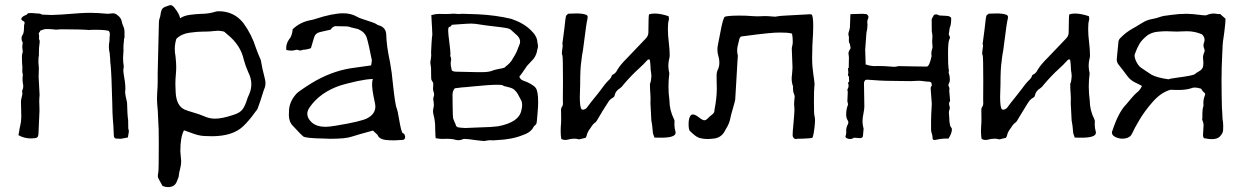

<svg xmlns="http://www.w3.org/2000/svg" viewBox="-20 -558 5019 774"><path d="M467.3 1.5 446.3 0.5Q439 -2.9 439 -9.8Q437 -59.1 435.1 -75.2Q433.1 -99.6 432.6 -141.6Q429.7 -260.3 425.8 -297.4Q424.3 -306.6 424.3 -314.5Q424.3 -325.7 422.4 -337.4Q422.9 -338.9 422.9 -340.8Q422.9 -342.8 421.9 -344.7Q418.9 -357.4 418.9 -370.1Q418.9 -381.3 421.4 -393.1Q421.4 -406.2 422.9 -419.4Q422.9 -428.2 419.4 -432.1Q413.6 -438 359.4 -438Q346.7 -438 340.3 -437Q305.7 -439.9 226.1 -439.9Q213.9 -438.5 206.5 -438.5Q200.2 -438.5 197.3 -439.5Q182.6 -440.9 167.5 -440.9Q157.2 -440.9 142.6 -434.6L141.1 -430.7Q136.2 -426.3 136.2 -420.9Q136.2 -418.9 137 -417.5Q137.7 -416 137.7 -413.6L137.2 -400.9Q140.1 -396 140.1 -390.6Q140.1 -385.7 139.2 -381.3Q136.7 -369.1 136.7 -338.9L137.2 -336.9Q134.8 -329.1 134.8 -307.1Q136.2 -292 136.7 -282.7Q136.7 -266.1 135.7 -247.6Q137.2 -211.9 139.6 -175.3Q138.2 -162.1 138.2 -148.4Q138.2 -140.6 138.7 -133.3L139.2 -111.8L135.3 -23.9Q135.3 -7.8 129.6 -3.9Q124 0 104 0Q77.6 0 54.2 -13.2L56.6 -24.4Q59.1 -42.5 62.3 -55.2Q65.4 -67.9 65.4 -80.1Q65.4 -85.4 65.9 -87.9L64.5 -147.5Q64.5 -154.3 66.4 -161.6Q67.4 -165.5 67.9 -168.5Q68.4 -171.4 69.3 -174.3Q70.3 -177.2 70.3 -180.2Q70.3 -184.1 69.6 -186.3Q68.8 -188.5 68.8 -190.4Q73.7 -200.7 73.7 -210.9Q73.7 -216.3 72.3 -221.7Q70.8 -229.5 70.8 -241.2Q70.8 -249.5 71.5 -251.7Q72.3 -253.9 72.3 -256.8Q69.8 -264.2 69.8 -273.4Q70.3 -278.3 70.3 -286.1Q68.4 -304.2 68.4 -330.1Q68.4 -336.9 70.3 -343.8Q71.8 -347.2 71.8 -351.1Q71.8 -354.5 70.8 -358.4Q69.8 -362.3 69.8 -366.7Q69.8 -376.5 71.8 -386.2Q66.9 -393.6 66.9 -403.8Q66.9 -412.6 72.3 -418.9Q76.7 -428.2 76.7 -445.3Q76.7 -453.1 77.1 -457Q79.1 -461.9 79.1 -465.8Q79.1 -470.7 74.7 -472.7Q73.2 -472.7 72.3 -474.1Q65.9 -476.6 65.9 -481.9Q65.9 -485.4 69.3 -488.3Q75.2 -494.6 81.5 -496.1Q87.9 -497.6 90.8 -502.4Q90.8 -505.4 104 -505.4Q115.2 -505.4 125 -503.9Q140.6 -503.9 144 -501.7Q147.5 -499.5 151.4 -499L188.5 -497.6Q212.4 -497.6 302.2 -504.9Q323.7 -506.3 345.2 -506.3Q370.1 -506.3 415 -502.4Q419.9 -502.4 435.5 -504.4Q444.8 -504.4 452.6 -497.6Q468.3 -486.8 471.2 -470.2Q472.7 -461.9 476.1 -454.6Q481.9 -441.9 481.9 -429.7V-406.2Q480 -403.3 480 -399.7Q480 -396 479.5 -392.1Q477.5 -376.5 477.5 -362.3L478 -356.9Q476.1 -333.5 476.1 -324.2Q476.1 -307.6 479 -290Q479 -285.2 478 -282Q477.1 -278.8 477.1 -273.4Q477.1 -266.6 483.4 -229.5Q485.4 -214.4 485.4 -198.2Q485.4 -191.4 484.4 -185.5Q484.4 -177.7 492.2 -144.5Q493.2 -94.7 496.6 -73.7L497.1 -40Q499.5 -32.2 499.5 -28.3Q499.5 -26.4 495.6 -3.9Z M656.7 196.3Q646.5 196.3 636.2 191.9Q633.8 190.9 633.8 189.9L634.8 190.9Q628.4 179.2 624 171.4Q619.6 163.6 617.9 159.4Q616.2 155.3 616.2 151.9Q616.2 146 618.2 137.2Q620.1 128.4 620.1 18.6Q620.1 -19.5 619.6 -37.6L618.2 -64Q617.7 -86.9 616.2 -109.9Q612.8 -144 612.8 -159.7Q612.8 -172.9 613.8 -186.5Q615.7 -208 615.7 -229.5V-263.7L620.6 -467.3Q620.6 -478 624 -485.8Q626 -490.2 627.4 -501Q629.9 -519 636.5 -524.9Q643.1 -530.8 657.7 -534.7Q662.1 -535.6 667 -537.6Q673.8 -537.6 682.6 -527.8Q703.6 -501.5 706.1 -484.4Q721.2 -494.6 743.2 -497.8Q765.1 -501 787.6 -502Q821.8 -502.4 844.7 -509.8Q853 -512.7 861.8 -512.7Q923.3 -512.7 961.4 -464.8Q995.6 -417 1011.7 -364.7Q1020 -341.3 1031.2 -316.4Q1037.1 -281.2 1046.9 -244.1Q1049.3 -234.9 1050.3 -225.1Q1050.3 -213.9 1047.9 -206.5Q1045.4 -199.2 1042.5 -191.9Q1030.3 -150.9 1017.6 -117.7Q1013.7 -113.3 1010.3 -108.4Q985.4 -72.8 959.5 -48.3Q917.5 -8.8 833.5 -8.8Q826.7 -8.8 803.2 -9.8Q779.8 -10.7 750.5 -22.5L721.7 -32.7Q707 -6.3 707 52.2Q710.4 86.4 710.4 91.8Q710.4 106 706.1 122.8Q701.7 139.6 701.7 142.6Q701.2 149.4 700.2 154.8Q696.3 166 692.9 173.3Q684.6 196.3 656.7 196.3ZM846.7 -79.6Q875 -79.6 920.4 -94.7Q947.8 -103 958.3 -117.9Q968.8 -132.8 977.1 -160.2Q977.1 -162.1 984.4 -177.7Q993.2 -197.8 993.2 -218.8Q993.2 -242.7 980.5 -267.6Q969.2 -293.5 962.9 -316.9Q950.2 -376 897 -418.9L883.3 -430.7Q868.2 -434.1 857.9 -434.1Q848.1 -433.6 839.4 -432.6Q825.2 -430.7 808.6 -430.7H803.2Q775.4 -430.7 743.2 -426Q710.9 -421.4 690.9 -401.4Q684.6 -380.9 684.6 -359.9Q684.6 -345.7 687.5 -331.1Q690.4 -304.2 690.4 -288.6Q690.4 -275.9 689 -258.8Q687 -238.8 687 -218.8Q687 -204.6 688 -190.4Q689.5 -133.3 723.1 -116.7Q735.8 -111.3 757.8 -105Q785.2 -97.2 801.8 -89.8Q823.7 -79.6 846.7 -79.6Z M1294.4 -46.9Q1306.6 -46.9 1333.5 -51.3Q1438 -68.4 1461.9 -82Q1493.2 -99.1 1493.2 -128.9Q1493.2 -137.2 1488.8 -155.3Q1480 -196.8 1480 -216.8Q1480 -230.5 1482.9 -239.7Q1457.5 -238.8 1420.4 -231Q1373 -220.2 1351.6 -213.4Q1269.5 -185.5 1228 -125Q1218.8 -111.8 1218.8 -99.1Q1218.8 -80.6 1237.3 -64Q1257.8 -46.9 1289.6 -46.9ZM1570.3 7.8Q1545.9 7.8 1532.7 5.9Q1507.8 2 1502 -14.2L1483.4 -31.7Q1417.5 -13.7 1398.4 -7.3Q1374 1.5 1311 1.5Q1296.4 1.5 1286.1 0.5Q1214.8 -0.5 1202.6 -7.8Q1197.3 -11.2 1160.6 -50.8Q1144.5 -66.9 1144.5 -94.7L1145 -108.9Q1145 -148.4 1177.2 -182.6Q1183.1 -188 1206.1 -203.6Q1226.6 -216.3 1233.4 -221.2Q1312 -269.5 1393.1 -282.7L1476.1 -294.4Q1479 -310.1 1479 -315.4Q1466.3 -380.4 1458.7 -405Q1451.2 -429.7 1421.4 -441.4L1399.9 -446.3Q1386.2 -451.7 1373.5 -451.7L1331.1 -452.6Q1318.8 -449.2 1314 -439.5Q1313.5 -438 1305.4 -436.8Q1297.4 -435.5 1288.1 -432.9Q1278.8 -430.2 1270 -428.7Q1250.5 -424.3 1245.6 -405.3L1233.4 -363.8Q1215.3 -357.4 1201.7 -357.4Q1195.3 -354.5 1189.9 -354.5Q1185.5 -354.5 1181.6 -356.4Q1180.7 -357.4 1177.7 -357.4Q1175.8 -357.4 1173.3 -356.9Q1170.9 -356.4 1168.2 -356Q1165.5 -355.5 1164.1 -354.7Q1162.6 -354 1155.3 -354Q1145.5 -354 1134.3 -356.4L1133.8 -366.2Q1133.8 -385.7 1151.4 -407.7Q1158.7 -422.9 1159.7 -439.9Q1189.9 -469.7 1235.8 -477.5Q1242.2 -478.5 1252 -481.9Q1321.3 -504.4 1363.3 -504.4Q1395 -504.4 1418 -491.2Q1424.3 -487.3 1436.5 -482.9Q1490.2 -465.8 1495.8 -461.7Q1501.5 -457.5 1505.9 -456.1Q1536.1 -448.2 1537.1 -418Q1538.1 -372.6 1552.2 -307.6Q1560.1 -265.1 1564 -219.2Q1573.2 -132.8 1579.6 -120.6Q1582.5 -114.3 1588.4 -79.6Q1598.1 -21 1604.5 -20.8Q1610.8 -20.5 1613.3 -6.8Q1613.3 4.9 1604 5.9Q1585 7.3 1570.3 7.8Z M1933.6 10.3H1931.6Q1924.3 10.3 1896.5 6.8Q1865.7 2 1853.5 2Q1849.6 2 1848.1 2.4Q1836.9 7.3 1829.1 7.3Q1819.3 7.3 1807.6 3.4Q1795.9 1.5 1782.7 1.5L1760.3 2Q1749 1.5 1736.3 -1Q1735.8 -2.9 1735.4 -10.7Q1734.4 -30.8 1734.4 -37.1V-42Q1734.4 -70.3 1728 -93.8Q1725.6 -102.1 1725.6 -110.4Q1725.6 -115.7 1726.6 -120.1Q1729 -126.5 1729 -135.7Q1729 -141.6 1728 -148.9Q1726.6 -153.8 1726.6 -157.7Q1726.6 -164.6 1728.5 -169.4Q1730 -172.9 1730 -176.8Q1730 -183.1 1727.1 -190.4Q1725.6 -195.3 1725.6 -202.6Q1725.6 -204.6 1726.1 -207.3Q1726.6 -210 1726.6 -221.7Q1726.1 -225.6 1722.2 -230.7Q1718.3 -235.8 1718.3 -241.2L1717.8 -266.6V-277.3Q1717.8 -287.1 1716.3 -294.2Q1714.8 -301.3 1714.8 -307.6Q1717.8 -324.7 1718.3 -333.5L1717.8 -347.7Q1717.8 -355.5 1719.7 -384.8L1722.2 -418.9L1723.1 -407.2V-412.1Q1723.1 -421.4 1721.7 -444.3Q1719.7 -477.1 1719.5 -483.4Q1719.2 -489.7 1718.8 -497.1L1720.7 -497.6Q1735.8 -502 1752.4 -502Q1764.6 -502 1767.6 -501.5Q1794.4 -501.5 1800.8 -502.4L1807.1 -502.9Q1811.5 -502.9 1815.9 -502.4Q1822.3 -501.5 1828.6 -501.5L1844.2 -502.4L1904.8 -500.5Q1978 -497.1 2041.5 -481.9Q2091.8 -464.8 2121.1 -435.1Q2145.5 -412.1 2146.5 -386.7Q2147 -382.8 2147.9 -379.2Q2148.9 -375.5 2148.9 -372.6Q2148.9 -368.2 2145.5 -355.5Q2143.1 -337.4 2130.9 -320.8L2105 -293Q2080.6 -256.8 2073.7 -249Q2074.2 -245.1 2078.9 -239.7Q2083.5 -234.4 2092.3 -231.9Q2105 -228 2119.6 -219.5Q2134.3 -210.9 2139.2 -204.1Q2149.4 -191.4 2149.4 -146.5Q2149.4 -129.9 2147.5 -107.9L2144.5 -72.8Q2144.5 -68.4 2143.1 -62Q2141.6 -55.7 2131.8 -48.3Q2122.1 -25.4 2089.4 -14.2Q2044.9 4.4 1982.4 6.8L1968.8 7.8Q1965.8 7.8 1964.1 7.6Q1962.4 7.3 1953.1 7.3Q1948.7 7.3 1933.6 10.3ZM1856 -42Q1888.2 -43.5 1913.6 -44.4Q1962.4 -45.4 1987.3 -48.8Q2071.3 -64.5 2081.5 -111.8Q2085 -125.5 2085 -134.8L2084 -144Q2084 -147.5 2080.6 -154.3L2080.1 -155.3Q2077.1 -159.7 2074.2 -166Q2061.5 -194.3 2043.9 -202.1Q2038.1 -204.6 2026.4 -207.5Q2007.8 -211.4 2007.8 -213.4L2008.3 -213.9Q2001.5 -216.3 1983.9 -216.3Q1952.1 -216.3 1875 -208.5L1860.8 -207Q1845.7 -206.5 1813.5 -202.1L1812.5 -200.7Q1805.2 -192.4 1804.2 -178.2L1804.7 -131.8Q1805.2 -86.4 1806.6 -81.1Q1807.6 -77.1 1812 -67.4Q1817.9 -54.7 1817.9 -52.7Q1817.9 -48.8 1825.7 -44.9Q1837.9 -42.5 1856 -42ZM1907.7 -267.1H1922.4Q1952.1 -267.1 1966.8 -273.9Q1978.5 -277.8 1992.2 -280.3Q2016.1 -284.2 2017.6 -288.6Q2018.6 -291.5 2025.4 -294.9L2025.9 -295.9Q2040.5 -308.1 2047.4 -322.3Q2049.8 -326.7 2053.7 -332.5Q2063 -347.2 2072.8 -375Q2076.7 -382.3 2076.7 -390.1Q2076.7 -402.3 2065.9 -414.1L2041 -436.5Q2036.1 -442.4 2019.5 -445.3Q2002.9 -448.2 1975.1 -451.2Q1942.9 -454.6 1896.5 -461.9Q1888.2 -462.9 1879.9 -462.9Q1867.7 -462.9 1833.5 -460.4Q1816.4 -459.5 1800.8 -458Q1799.3 -451.7 1794.4 -450.7Q1792.5 -450.2 1790.5 -449.2Q1786.6 -446.3 1786.6 -436Q1786.6 -422.9 1792 -382.3Q1795.9 -350.6 1795.9 -339.8Q1795.9 -336.4 1794.9 -333Q1794.9 -331.5 1796.4 -329.1Q1798.8 -325.7 1798.8 -317.4Q1796.9 -309.6 1796.9 -301.8Q1796.9 -293.9 1798.8 -286.1Q1800.3 -281.7 1800.3 -277.3Q1801.8 -269.5 1818.4 -269Z M2258.8 6.3Q2250.5 6.3 2242.7 2Q2240.2 -12.2 2240.2 -30.3L2240.7 -46.9Q2242.2 -62 2242.2 -77.6L2241.7 -116.2Q2241.7 -123 2245.6 -127.9Q2249.5 -132.8 2249.5 -141.1Q2249.5 -142.6 2249.3 -144.3Q2249 -146 2249 -157.7Q2249.5 -180.7 2249.5 -229.5Q2249.5 -330.1 2247.1 -335.4Q2245.1 -337.9 2245.1 -342.8Q2245.1 -350.1 2246.8 -360.4Q2248.5 -370.6 2248.5 -373.5Q2248.5 -376 2247.8 -377.7Q2247.1 -379.4 2247.1 -381.8L2254.9 -441.4Q2259.8 -488.8 2262 -493.9Q2264.2 -499 2272 -502.9L2309.1 -503.9Q2342.3 -502.4 2347.7 -494.6Q2349.1 -492.2 2349.1 -488.8Q2349.1 -484.9 2347.7 -479.5Q2344.2 -467.3 2335 -393.1Q2331.5 -364.3 2330.1 -355.5Q2326.7 -338.4 2324.7 -321.8Q2324.2 -314.9 2323.2 -308.6Q2318.8 -282.7 2318.8 -217.3Q2317.4 -186.5 2317.4 -168Q2317.4 -121.1 2325.7 -116.7L2331.5 -115.7Q2343.3 -118.7 2348.1 -127Q2362.3 -146.5 2375.7 -162.6Q2389.2 -178.7 2401.9 -195.8Q2419.9 -221.2 2433.1 -233.9Q2443.8 -243.7 2445.8 -252Q2445.8 -254.9 2449.7 -256.8Q2462.4 -262.2 2469.7 -278.3Q2482.4 -298.8 2507.8 -323.7L2582 -401.4Q2593.3 -412.1 2593.8 -426.3Q2594.2 -495.1 2596.2 -499L2597.2 -500.5Q2606.9 -503.4 2619.6 -503.4Q2643.1 -503.4 2675.3 -492.7Q2676.8 -486.8 2676.8 -483.4Q2676.8 -479 2675.8 -475.6Q2672.4 -467.3 2672.4 -441.4Q2672.4 -417.5 2676 -387.5Q2679.7 -357.4 2679.7 -335.4Q2679.7 -329.1 2678.2 -323.2Q2674.3 -308.1 2674.3 -293.5Q2674.3 -280.3 2677.2 -267.1Q2678.2 -265.6 2678.2 -262.2Q2674.8 -235.4 2674.8 -209.5Q2674.8 -181.2 2678.7 -153.3Q2678.7 -114.3 2697.3 -77.1Q2699.2 -73.2 2699.2 -68.4Q2698.7 -65.9 2698.7 -56.2Q2698.7 -41.5 2703.1 -26.9L2703.6 -22.9Q2703.6 -2.9 2645 -2.9L2618.2 -3.4Q2615.2 -12.7 2613.3 -17.6Q2612.3 -18.6 2611.8 -24.4Q2608.9 -58.1 2607.2 -64.2Q2605.5 -70.3 2605.5 -76.7Q2605 -91.8 2604 -106Q2602.5 -123.5 2602.1 -141.6L2602.5 -161.6Q2602.5 -172.4 2601.6 -182.6Q2600.1 -196.8 2600.1 -218.3Q2600.1 -221.7 2602.1 -224.9Q2604 -228 2606 -251Q2606 -257.3 2605 -263.7Q2602.5 -274.9 2602.5 -286.6Q2602.5 -298.3 2599.6 -317.4Q2596.7 -318.4 2594.7 -318.4Q2591.8 -318.4 2589.4 -315.4Q2572.3 -296.4 2554.2 -280.3Q2524.4 -253.4 2494.6 -218.3Q2486.3 -207 2480.5 -203.1Q2460.9 -191.4 2458 -173.8Q2457 -168.5 2452.6 -165.5Q2441.9 -159.7 2435.5 -151.9Q2430.7 -145.5 2420.4 -128.4Q2407.7 -108.9 2395.8 -88.1Q2383.8 -67.4 2381.8 -65.9Q2369.6 -58.1 2361.3 -43Q2347.7 -25.9 2345.2 -11.7Q2344.7 -8.8 2340.8 -2.4Q2337.9 -1.5 2320.3 2.4Q2315.9 3.9 2314 3.9Q2305.2 1 2294.9 1Q2281.2 1 2266.6 5.4Q2262.7 6.3 2258.8 6.3Z M3186 2.4Q3176.3 -1 3175.3 -12.2Q3175.3 -27.8 3178.2 -54.7Q3182.6 -103 3182.6 -114.7Q3182.6 -122.6 3181.9 -127.9Q3181.2 -133.3 3181.2 -138.7Q3181.2 -146.5 3182.1 -153.8Q3183.1 -161.1 3183.6 -168.5Q3183.1 -173.3 3181.2 -178.7Q3176.8 -187.5 3176.8 -200.2V-206.1L3177.2 -208L3176.8 -210Q3171.4 -225.6 3171.4 -240.2Q3171.4 -245.6 3171.9 -250.5L3172.4 -253.4Q3172.9 -261.2 3173.8 -269.5Q3174.8 -277.8 3174.8 -286.6L3171.9 -360.8Q3171.9 -367.2 3173.8 -373.3Q3175.8 -379.4 3175.8 -390.1Q3175.8 -408.2 3172.9 -422.4L3167 -423.8Q3155.3 -426.8 3126 -426.8Q3102.1 -426.8 3085.4 -424.8L3078.6 -424.3Q3035.6 -420.4 2966.3 -410.6Q2965.8 -409.2 2963.9 -407Q2961.9 -404.8 2960.4 -400.4L2957.5 -388.2Q2951.7 -369.1 2951.7 -353.5Q2951.7 -345.2 2953.6 -337.9Q2954.6 -335.4 2954.6 -332.5Q2954.6 -330.6 2954.1 -328.9Q2953.6 -327.1 2952.6 -306.2Q2950.7 -267.6 2948.2 -229.5Q2945.8 -198.7 2943.8 -156.2Q2943.8 -153.8 2940.7 -142.8Q2937.5 -131.8 2934.1 -119.4Q2930.7 -106.9 2928 -97.9Q2925.3 -88.9 2925.3 -86.4Q2920.9 -60.1 2906.7 -38.6L2901.9 -29.8Q2886.7 -1 2853.5 1Q2841.8 2.4 2830.6 2.4Q2814.9 2.4 2799.3 -2Q2786.6 -6.3 2772 -20Q2767.6 -23.9 2761.7 -29.3Q2755.9 -34.7 2755.9 -57.6Q2755.9 -82.5 2764.2 -92.3Q2767.6 -96.7 2773.4 -96.7Q2782.7 -96.7 2799.3 -83.5Q2812.5 -73.2 2819.3 -73.2Q2825.7 -73.2 2832.5 -80.1Q2840.8 -88.4 2847.2 -93.3Q2853.5 -98.1 2856.9 -102.5Q2860.4 -106.9 2860.4 -114.3V-116.2Q2869.6 -162.1 2869.6 -200.7L2869.1 -225.6Q2868.7 -234.9 2868.7 -252.4Q2868.7 -267.6 2874.3 -278.6Q2879.9 -289.6 2879.9 -306.6Q2879.9 -319.3 2876 -331.8Q2872.1 -344.2 2872.1 -357.4L2872.6 -368.2Q2873.5 -371.1 2875 -381.8L2883.3 -424.3Q2894.5 -486.3 2902.3 -490.7Q2917 -495.1 2960.9 -495.1Q2992.7 -495.1 3009.8 -493.2Q3021.5 -492.2 3033.2 -492.2L3050.3 -492.7Q3056.6 -493.2 3063.5 -493.2Q3076.7 -493.2 3090.3 -491.7Q3100.1 -490.7 3105.5 -490.7Q3108.9 -490.7 3117.7 -492.7Q3124 -494.1 3154.1 -495.6Q3184.1 -497.1 3235.4 -500L3243.2 -500.5L3251 -500Q3258.3 -497.6 3258.3 -451.7Q3258.3 -428.7 3255.4 -383.3L3254.9 -375Q3254.9 -362.3 3254.4 -349.4Q3253.9 -336.4 3253.9 -322.3Q3253.9 -291 3258.8 -258.3Q3262.2 -237.8 3263.7 -219.7Q3263.7 -211.9 3262.7 -206.5Q3261.2 -196.3 3261.2 -147.9Q3261.2 -96.2 3263.4 -90.6Q3265.6 -85 3265.6 -71.3Q3265.1 -57.6 3263.2 -42Q3258.3 -3.4 3253.9 -2Q3249.5 -0.5 3215.3 1Q3191.9 1 3186 2.4Z M3748 6.3Q3740.2 6.3 3739.7 1Q3739.7 -10.7 3735.8 -21.5Q3733.4 -28.3 3733.4 -34.7V-73.2Q3733.4 -89.8 3736.3 -139.6Q3733.9 -178.7 3731.9 -198.2V-205.1Q3732.4 -207.5 3734.4 -210Q3736.3 -212.4 3736.3 -214.4L3735.8 -219.2Q3735.4 -228.5 3724.6 -228.8Q3713.9 -229 3703.6 -230.7Q3693.4 -232.4 3682.1 -232.4Q3674.8 -232.4 3668 -231.7Q3661.1 -231 3652.3 -231Q3643.1 -231.4 3617.2 -231.4Q3543.9 -231.4 3503.4 -234.9Q3480.5 -236.8 3476.6 -236.8Q3471.7 -236.8 3467.8 -234.9Q3462.9 -229 3462.9 -222.2L3464.4 -128.4Q3464.4 -119.6 3461.4 -104Q3457 -83 3457 -68.4Q3457 -55.7 3460.4 -43.5Q3461.4 -41.5 3461.4 -39.1Q3459 -16.1 3459 -12Q3459 -7.8 3457 -5.4Q3456.1 -2.4 3448.2 -1L3422.4 -2.9Q3415.5 2.4 3406.7 2.4Q3399.9 2.4 3393.1 -1Q3388.2 -3.9 3388.2 -8.3Q3391.6 -16.6 3391.6 -24.9L3391.1 -31.7Q3391.1 -44.4 3398.4 -58.1Q3399.9 -60.5 3399.9 -64.9Q3399.9 -68.8 3397.5 -72.3Q3391.1 -83 3391.1 -94.7Q3391.1 -116.2 3396.5 -130.4Q3398.4 -133.8 3398.4 -137.2Q3398.4 -141.6 3397.2 -144.3Q3396 -147 3396 -152.3Q3396 -159.7 3397.5 -184.1Q3397.5 -190.4 3396.5 -193.4Q3395.5 -194.3 3395.5 -195.3Q3395.5 -196.8 3396.5 -197.8Q3400.9 -205.1 3400.9 -212.9Q3400.9 -217.3 3398.9 -222.2Q3398.9 -225.6 3399.9 -226.1Q3402.8 -228.5 3403.3 -231Q3403.3 -233.9 3402.8 -235.8Q3402.3 -237.8 3402.3 -240.7L3402.8 -244.1Q3402.8 -249.5 3398.9 -253.9L3398.4 -256.8Q3398.4 -258.3 3398.9 -260Q3399.4 -261.7 3399.9 -264.2L3398.4 -283.2L3401.4 -283.7Q3401.4 -300.8 3401.9 -309.3Q3402.3 -317.9 3402.3 -326.7Q3402.3 -330.6 3401.4 -334.5Q3400.4 -338.4 3400.4 -341.8Q3400.4 -351.1 3407.2 -359.9Q3408.7 -361.8 3408.7 -364.7Q3408.7 -368.2 3408.2 -370.1Q3406.2 -375.5 3406.2 -380.4Q3401.9 -386.2 3401.9 -392.1L3402.3 -405.8Q3402.3 -410.2 3401.1 -413.8Q3399.9 -417.5 3399.9 -419.9Q3399.9 -423.3 3400.9 -426.8Q3404.3 -437 3406.2 -447.3Q3407.7 -480.5 3408.2 -501L3457.5 -502.4Q3461.9 -502 3466.1 -501.5Q3470.2 -501 3473.6 -501Q3481 -495.6 3481 -489.3Q3481 -486.8 3480 -484.4Q3476.1 -476.6 3476.1 -468.3Q3476.1 -463.4 3477.1 -458.5Q3477.1 -441.9 3472.7 -425.3Q3469.7 -389.6 3467.8 -357.4Q3467.8 -347.7 3469.7 -298.3Q3488.8 -291.5 3508.3 -291.5L3515.1 -292Q3545.9 -292 3571.8 -289.6Q3577.1 -288.6 3582.5 -288.6Q3591.8 -288.6 3602.1 -291.5Q3610.4 -291.5 3654.5 -290.5Q3698.7 -289.6 3715.8 -289.6Q3726.6 -289.6 3735.4 -331.5Q3734.4 -336.9 3734.4 -341.8Q3734.4 -350.6 3737.3 -359.4Q3739.3 -363.8 3739.3 -368.2L3737.8 -389.2L3738.8 -410.6Q3738.8 -420.9 3736.3 -431.6Q3735.8 -435.1 3735.8 -477.5Q3735.8 -482.9 3742.2 -492.7Q3744.1 -495.6 3745.1 -498Q3749 -500 3755.4 -500Q3758.8 -499.5 3767.1 -495.6Q3799.8 -494.1 3803.2 -493.2Q3814.5 -489.3 3814.5 -484.4Q3814.5 -457.5 3808.6 -445.8Q3808.6 -443.4 3807.6 -439.5Q3806.6 -435.5 3806.2 -429.2Q3806.2 -427.2 3805.4 -425Q3804.7 -422.9 3804.7 -421.4Q3804.7 -418 3807.1 -413.8Q3809.6 -409.7 3809.6 -406.2Q3809.6 -404.3 3806.6 -397.9Q3801.8 -387.7 3801.8 -342.3Q3801.8 -293 3803.7 -282.7Q3805.2 -278.3 3805.2 -273.4Q3805.2 -269.5 3804.2 -265.1Q3804.2 -262.2 3805.7 -260.7Q3809.1 -249 3809.1 -236.8Q3809.1 -227.5 3803.7 -217.8Q3803.2 -216.3 3803.2 -213.9Q3803.2 -212.4 3803.7 -211.9Q3807.6 -205.6 3807.6 -199.2Q3807.6 -195.8 3806.6 -192.4Q3806.6 -188.5 3810.1 -151.4Q3805.7 -145.5 3805.7 -138.7Q3805.7 -136.2 3809.1 -123.5Q3809.1 -121.1 3808.6 -119.6Q3805.2 -111.3 3805.2 -103Q3805.2 -98.6 3805.9 -94.5Q3806.6 -90.3 3806.6 -85.9Q3807.1 -63 3809.1 -58.1Q3809.6 -49.8 3813.5 -45.7Q3817.4 -41.5 3817.4 -36.6Q3817.4 -20.5 3803.2 1L3795.4 0.5Q3774.4 0.5 3751.5 5.9Z M3953.1 6.3Q3944.8 6.3 3937 2Q3934.6 -12.2 3934.6 -30.3L3935.1 -46.9Q3936.5 -62 3936.5 -77.6L3936 -116.2Q3936 -123 3939.9 -127.9Q3943.8 -132.8 3943.8 -141.1Q3943.8 -142.6 3943.6 -144.3Q3943.4 -146 3943.4 -157.7Q3943.8 -180.7 3943.8 -229.5Q3943.8 -330.1 3941.4 -335.4Q3939.5 -337.9 3939.5 -342.8Q3939.5 -350.1 3941.2 -360.4Q3942.9 -370.6 3942.9 -373.5Q3942.9 -376 3942.1 -377.7Q3941.4 -379.4 3941.4 -381.8L3949.2 -441.4Q3954.1 -488.8 3956.3 -493.9Q3958.5 -499 3966.3 -502.9L4003.4 -503.9Q4036.6 -502.4 4042 -494.6Q4043.5 -492.2 4043.5 -488.8Q4043.5 -484.9 4042 -479.5Q4038.6 -467.3 4029.3 -393.1Q4025.9 -364.3 4024.4 -355.5Q4021 -338.4 4019 -321.8Q4018.6 -314.9 4017.6 -308.6Q4013.2 -282.7 4013.2 -217.3Q4011.7 -186.5 4011.7 -168Q4011.7 -121.1 4020 -116.7L4025.9 -115.7Q4037.6 -118.7 4042.5 -127Q4056.6 -146.5 4070.1 -162.6Q4083.5 -178.7 4096.2 -195.8Q4114.3 -221.2 4127.4 -233.9Q4138.2 -243.7 4140.1 -252Q4140.1 -254.9 4144 -256.8Q4156.7 -262.2 4164.1 -278.3Q4176.8 -298.8 4202.1 -323.7L4276.4 -401.4Q4287.6 -412.1 4288.1 -426.3Q4288.6 -495.1 4290.5 -499L4291.5 -500.5Q4301.3 -503.4 4314 -503.4Q4337.4 -503.4 4369.6 -492.7Q4371.1 -486.8 4371.1 -483.4Q4371.1 -479 4370.1 -475.6Q4366.7 -467.3 4366.7 -441.4Q4366.7 -417.5 4370.4 -387.5Q4374 -357.4 4374 -335.4Q4374 -329.1 4372.6 -323.2Q4368.7 -308.1 4368.7 -293.5Q4368.7 -280.3 4371.6 -267.1Q4372.6 -265.6 4372.6 -262.2Q4369.1 -235.4 4369.1 -209.5Q4369.1 -181.2 4373 -153.3Q4373 -114.3 4391.6 -77.1Q4393.6 -73.2 4393.6 -68.4Q4393.1 -65.9 4393.1 -56.2Q4393.1 -41.5 4397.5 -26.9L4397.9 -22.9Q4397.9 -2.9 4339.4 -2.9L4312.5 -3.4Q4309.6 -12.7 4307.6 -17.6Q4306.6 -18.6 4306.2 -24.4Q4303.2 -58.1 4301.5 -64.2Q4299.8 -70.3 4299.8 -76.7Q4299.3 -91.8 4298.3 -106Q4296.9 -123.5 4296.4 -141.6L4296.9 -161.6Q4296.9 -172.4 4295.9 -182.6Q4294.4 -196.8 4294.4 -218.3Q4294.4 -221.7 4296.4 -224.9Q4298.3 -228 4300.3 -251Q4300.3 -257.3 4299.3 -263.7Q4296.9 -274.9 4296.9 -286.6Q4296.9 -298.3 4293.9 -317.4Q4291 -318.4 4289.1 -318.4Q4286.1 -318.4 4283.7 -315.4Q4266.6 -296.4 4248.5 -280.3Q4218.8 -253.4 4189 -218.3Q4180.7 -207 4174.8 -203.1Q4155.3 -191.4 4152.3 -173.8Q4151.4 -168.5 4147 -165.5Q4136.2 -159.7 4129.9 -151.9Q4125 -145.5 4114.7 -128.4Q4102.1 -108.9 4090.1 -88.1Q4078.1 -67.4 4076.2 -65.9Q4064 -58.1 4055.7 -43Q4042 -25.9 4039.6 -11.7Q4039.1 -8.8 4035.2 -2.4Q4032.2 -1.5 4014.6 2.4Q4010.3 3.9 4008.3 3.9Q3999.5 1 3989.3 1Q3975.6 1 3960.9 5.4Q3957 6.3 3953.1 6.3Z M4864.7 2.9Q4852.1 2.9 4839.8 0L4833 -1L4831.5 -4.4Q4829.6 -8.3 4829.6 -12.7L4831.5 -46.4L4832 -52.7Q4832 -62.5 4827.6 -72.3Q4826.2 -75.2 4826.2 -78.1Q4826.2 -80.6 4827.1 -82.5V-101.1Q4827.1 -118.7 4831.5 -131.3V-133.8L4831.1 -143.1Q4831.1 -158.7 4837.4 -173.8Q4838.4 -176.3 4838.4 -178.7Q4838.4 -182.1 4832.8 -186.3Q4827.1 -190.4 4822.3 -200.2Q4808.1 -205.1 4796.9 -205.1Q4788.6 -205.1 4781.7 -202.1Q4761.7 -195.3 4728.5 -195.3Q4716.3 -195.3 4706.1 -195.8L4702.6 -196.3L4697.3 -195.8Q4660.2 -185.1 4627.2 -147.7Q4594.2 -110.4 4572.3 -73Q4550.3 -35.6 4546.4 -24.9Q4543.5 -19 4540 -13.2Q4528.8 1 4504.4 1Q4490.7 1 4476.6 -5.6Q4462.4 -12.2 4462.4 -23.9Q4462.4 -27.8 4464.4 -31.2Q4489.3 -106.9 4520.5 -137.7Q4531.2 -149.9 4541 -162.1Q4554.2 -177.7 4561 -183.1Q4575.7 -193.8 4583.5 -211.4Q4579.6 -213.4 4576.7 -215.3Q4568.8 -219.7 4561 -223.1Q4538.1 -232.9 4524.9 -251Q4507.8 -274.4 4489.3 -297.4Q4481.9 -306.6 4481.9 -319.8Q4487.8 -382.8 4488.8 -390.4Q4489.7 -397.9 4496.6 -404.8Q4518.1 -427.7 4548.3 -444.3Q4559.6 -450.2 4569.8 -457Q4584 -465.3 4585.4 -466.3Q4603.5 -478 4627.4 -481.9Q4634.3 -482.9 4641.1 -484.9Q4655.3 -488.8 4662.6 -491.7Q4672.4 -494.6 4685.1 -495.6Q4693.8 -496.6 4702.1 -498Q4733.4 -502.4 4764.6 -502.4Q4782.7 -502.4 4829.6 -496.6Q4834.5 -496.1 4839.8 -496.1Q4842.8 -496.1 4844.7 -497.1Q4858.4 -503.4 4872.6 -503.4Q4880.9 -503.4 4888.7 -501.5H4898.9Q4903.3 -497.6 4908.4 -492.9Q4913.6 -488.3 4920.4 -482.4Q4920.4 -467.8 4915.5 -428.7Q4908.2 -384.8 4908.2 -360.8Q4908.2 -351.6 4907.2 -341.8Q4904.3 -284.7 4904.3 -232.9Q4904.3 -204.6 4904.8 -178.2Q4905.8 -150.4 4905.8 -125Q4906.2 -114.3 4907.2 -103.8Q4908.2 -93.3 4908.2 -81.5Q4908.2 -79.1 4909.2 -73.2Q4911.1 -63 4911.1 -49.3Q4911.1 -45.4 4910.6 -33Q4910.2 -20.5 4897 -7.3Q4887.2 2.9 4864.7 2.9ZM4690.9 -238.3Q4695.8 -241.2 4730 -245.6Q4785.2 -252.9 4795.4 -258.3Q4798.8 -260.3 4801.3 -262.7Q4805.7 -266.6 4811 -269Q4830.1 -278.3 4830.6 -295.9Q4831.1 -299.8 4831.1 -304.2L4830.6 -313Q4829.6 -318.4 4829.6 -324.2Q4829.6 -336.9 4835 -348.1Q4836.4 -351.1 4836.4 -354.5Q4835.9 -358.4 4834.5 -361.8Q4831.5 -368.2 4831.5 -375Q4831.5 -380.9 4833.7 -386.5Q4835.9 -392.1 4835.9 -397.5Q4835.9 -409.2 4825.7 -419.4Q4797.4 -432.1 4764.2 -432.1Q4757.3 -432.1 4750 -431.6Q4736.8 -430.7 4724.1 -430.7Q4712.9 -430.7 4702.1 -431.4Q4691.4 -432.1 4681.2 -432.1Q4666.5 -432.1 4645.5 -429.9Q4624.5 -427.7 4606.9 -416.5Q4583.5 -398.4 4573.2 -380.9Q4563 -363.3 4554.7 -339.8Q4553.7 -336.9 4553.7 -334Q4553.7 -324.2 4561 -309.1Q4568.4 -293.9 4579.1 -285.6Q4585.4 -281.7 4591.3 -277.3Q4606.4 -266.6 4622.1 -256.8Q4644.5 -244.6 4690.9 -238.3Z"/></svg>

Font: Kurland
Style: Regular
Weight: 400
Designer: GGBot
Version: 0.22